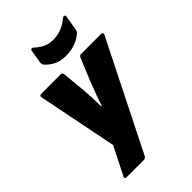

<svg xmlns="http://www.w3.org/2000/svg" viewBox="-266 -820 1102 1102"><g transform="rotate(-45 284.5 -269.5)"><path d="M79 185Q62 185 69 170L155 0L58 -485Q55 -500 72 -500H229Q243 -500 244 -485L257 -351Q260 -318 261.5 -281.5Q263 -245 264 -204H267Q281 -245 294 -280.5Q307 -316 320 -349L376 -485Q378 -491 382.5 -495.5Q387 -500 394 -500H557Q564 -500 567.5 -495.5Q571 -491 568 -485L240 170Q233 185 220 185ZM326 -553Q278 -553 247 -571Q216 -589 200 -608Q196 -613 194.5 -618.5Q193 -624 194 -634L207 -712Q209 -722 216 -723Q223 -724 227 -719Q247 -700 274 -685Q301 -670 339 -670Q378 -670 410.5 -684Q443 -698 468 -720Q474 -725 481.5 -723Q489 -721 487 -712L473 -625Q472 -618 469.5 -611.5Q467 -605 460 -599Q439 -580 404.5 -566.5Q370 -553 326 -553Z"/></g></svg>

Font: Sofia Sans ExtraBlack
Style: Italic
Weight: 1000
Italic angle: -9°
Designer: Botio Nikoltchev, Ani Petrova
Foundry: lettersoup
Version: Version 4.100; ttfautohint (v1.8.4.7-5d5b)